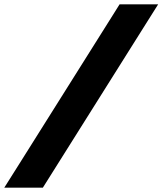

<svg xmlns="http://www.w3.org/2000/svg" viewBox="-117 -805 754 891"><path d="M401 -726 438 -785H617L547.1 -674L118.9 7L81.8 66H-97.2L-27.2 -45Z"/></svg>

Font: Nordica Plus
Style: NordicaClassicBkObl
Weight: 900
Version: Version 1.01